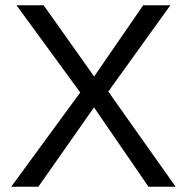

<svg xmlns="http://www.w3.org/2000/svg" viewBox="-20 -708 707 728"><path d="M336.4 -300.8 125.5 0H22.5L284.2 -357.4L42.5 -688H145.5L336.9 -418L522.9 -688H626L390.6 -360.8L646 0H543Z"/></svg>

Font: Arimo
Style: Regular
Weight: 400
Designer: Steve Matteson
Foundry: Monotype Imaging Inc.
Version: Version 1.33